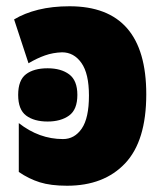

<svg xmlns="http://www.w3.org/2000/svg" viewBox="-20 -583 524 613"><path d="M38 -280Q38 -233 63.5 -214Q89 -195 132 -195Q174 -195 200.5 -214Q227 -233 227 -280Q227 -326 201 -345.5Q175 -365 132 -365Q88 -365 63 -346Q38 -327 38 -280ZM25 -521 71 -381Q98 -397 123.5 -406Q149 -415 178 -416Q216 -416 240 -382Q264 -348 264 -278Q264 -206 241 -172.5Q218 -139 181 -139Q105 -139 40 -190V-34Q72 -12 107 -1Q142 10 194 10Q312 10 379.5 -61.5Q447 -133 447 -282Q447 -563 202 -563Q147 -563 102.5 -552Q58 -541 25 -521Z"/></svg>

Font: Noto Sans UI SemiCondensed Black
Style: Regular
Weight: 900
Width: 4
Designer: Monotype Design Team
Foundry: Monotype Imaging Inc.
Version: 1.001